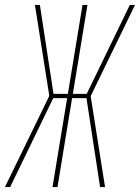

<svg xmlns="http://www.w3.org/2000/svg" viewBox="-28 -755 565 775"><path d="M-8 0 171 -368 113 -735H133L188 -376H246L305 -735H325L266 -376H322L496 -735H517L338 -367L396 0H376L321 -359H263L204 0H184L243 -359H187L13 0Z"/></svg>

Font: Iosevka SS18 Thin
Style: Italic
Weight: 100
Italic angle: -9°
Monospace: yes
Designer: Belleve Invis
Foundry: Belleve Invis
Version: Version 25.1.1; ttfautohint (v1.8.4)